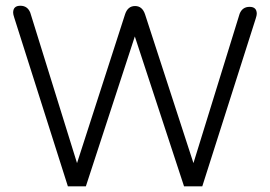

<svg xmlns="http://www.w3.org/2000/svg" viewBox="-20 -658 953 678"><path d="M663.1 -82 826.2 -609.4Q835.9 -633.8 861.3 -633.8Q886.7 -633.8 886.7 -609.4Q886.7 -603.5 882.8 -591.8L694.3 0H629.9L456.1 -529.3L283.2 0H219.7L30.3 -595.7Q26.4 -607.4 26.4 -613.3Q26.4 -637.7 51.8 -637.7Q77.1 -637.7 86.9 -613.3L252 -82L421.9 -608.4Q431.6 -636.7 457 -636.7Q482.4 -636.7 492.2 -607.4Z"/></svg>

Font: Jura
Style: Medium
Weight: 500
Version: Version 2.6.1